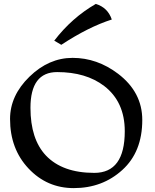

<svg xmlns="http://www.w3.org/2000/svg" viewBox="-20 -969 805 997"><path d="M362.8 7.8Q224.1 7.8 128.2 -94Q32.2 -195.8 32.2 -351.1Q32.2 -472.7 132.8 -570.6Q233.4 -668.5 356.9 -668.5Q484.4 -668.5 593.3 -585.9Q718.8 -490.2 718.8 -346.2Q718.8 -180.2 615.2 -86.4Q511.7 7.8 362.8 7.8ZM469.7 -71.3Q627.9 -71.3 627.9 -287.6Q627.9 -440.4 521 -522.5Q426.3 -594.7 276.9 -594.7Q138.2 -594.7 138.2 -409.2Q138.2 -246.6 218.3 -161.6Q304.2 -71.3 469.7 -71.3ZM298.3 -736.3 261.7 -757.8Q352.5 -876.5 477.5 -948.7Q539.6 -929.7 560.5 -867.7Q438.5 -828.6 298.3 -736.3Z"/></svg>

Font: Balgruf
Style: Regular
Weight: 500
Designer: Paul James MIller
Foundry: High-Logic / Made with FontCreator
Version: Version 1.201;March 28, 2021;FontCreator 13.0.0.2683 64-bit